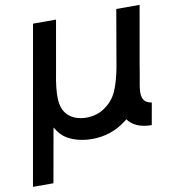

<svg xmlns="http://www.w3.org/2000/svg" viewBox="-83 -635 805 896"><g transform="rotate(-10 319.0 -187.0)"><path d="M615.5 -104 597 0Q517.5 -0.5 484.5 -48Q479.5 -41.5 472 -37.5Q402.5 15.5 311.5 15.5Q264 15.5 222.5 0Q180.5 -16 157.5 -48L143.5 -68.5L98 187.5H1L133.5 -562.5H242.5L199 -315.5Q196 -300.5 193.5 -284.8Q191 -269 189.2 -253.8Q187.5 -238.5 186.8 -225Q186 -211.5 186.5 -201Q187.5 -146 217.5 -117.5Q246 -90.5 295 -87.5Q355 -85 398 -119Q433.5 -145 451.8 -188.2Q470 -231.5 481.5 -293.5L528 -562.5H638.5L590.5 -289.5L585.5 -258.5L575 -199Q571 -178 570.5 -161.8Q570 -145.5 574.2 -133.5Q578.5 -121.5 588.2 -114.2Q598 -107 615.5 -104Z"/></g></svg>

Font: Russisch Sans SemiBold
Style: Italic
Weight: 600
Width: 4
Italic angle: -10°
Designer: Michael Sharanda (font) & Cristiano Sobral (main changes)
Foundry: Michael Sharanda
Version: Version 2.00;September 8, 2020;FontCreator 13.0.0.2681 64-bi